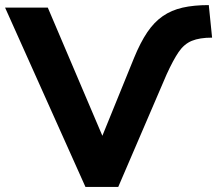

<svg xmlns="http://www.w3.org/2000/svg" viewBox="-36 -735 854 755"><path d="M300 0 -16 -705H152L387 -153H347L491 -507Q516 -568 543 -608Q570 -648 604 -671.5Q638 -695 682 -705Q726 -715 785 -715L798 -587Q749 -587 718.5 -574.5Q688 -562 666.5 -530.5Q645 -499 619 -442L429 0Z"/></svg>

Font: Nunito Sans 11pt ExtraBold
Style: Regular
Weight: 800
Version: Version 3.101;gftools[0.9.27]